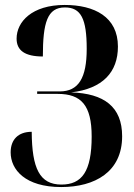

<svg xmlns="http://www.w3.org/2000/svg" viewBox="-20 -744 540 775"><path d="M227 11C363 11 473 -50 473 -194C473 -313 400 -367 267 -371C395 -386 456 -453 456 -556C456 -676 361 -724 241 -724C109 -724 47 -656 47 -588C47 -540 81 -516 153 -516C153 -653 171 -714 242 -714C307 -714 330 -668 330 -547C330 -429 297 -375 221 -375H130V-365H213C308 -365 350 -319 350 -193C350 -51 310 1 228 1C140 1 109 -64 108 -212C54 -212 23 -181 23 -129C23 -59 82 11 227 11Z"/></svg>

Font: Noto Serif Display ExtraCondensed
Style: Bold
Weight: 700
Width: 2
Designer: Monotype Design Team
Foundry: Monotype Imaging Inc.
Version: Version 2.009